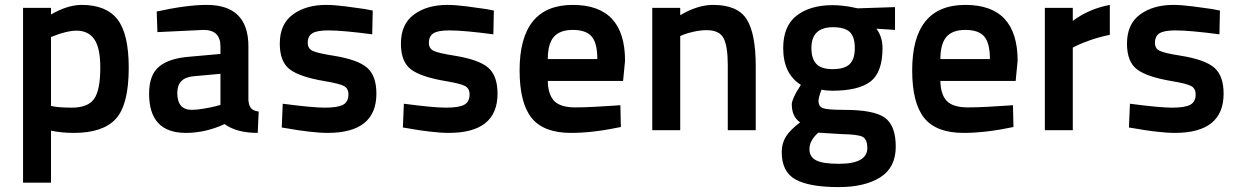

<svg xmlns="http://www.w3.org/2000/svg" viewBox="-20 -531 5060 783"><path d="M74 214V-499H188V-472Q256 -511 313 -511Q413 -511 459 -452Q505 -393 505 -255Q505 -104 452.5 -46.5Q400 11 281 11Q233 11 188 2V214ZM292 -406Q272 -406 246 -399.5Q220 -393 204 -386L188 -380V-99Q216 -92 273 -92Q339 -92 364 -128Q389 -164 389 -255Q389 -336 364.5 -371Q340 -406 292 -406Z M993 -342V-122Q995 -100 1004 -89.5Q1013 -79 1035 -76L1031 11Q945 11 896 -25Q818 11 738 11Q588 11 588 -149Q588 -226 629.5 -260Q671 -294 756 -300L879 -311V-342Q879 -409 810 -409L622 -400L619 -484Q742 -511 823 -511Q993 -511 993 -342ZM879 -230 769 -220Q703 -214 703 -152Q703 -83 762 -83Q782 -83 811.5 -88Q841 -93 860 -98L879 -103Z M1500 -488 1498 -391Q1378 -407 1318 -407Q1273 -407 1254 -395.5Q1235 -384 1235 -356Q1235 -333 1255 -323.5Q1275 -314 1339 -304Q1439 -288 1477 -255Q1515 -222 1515 -149Q1515 11 1316 11Q1284 11 1237.5 5.5Q1191 0 1160 -6L1129 -11L1133 -108Q1254 -92 1305 -92Q1358 -92 1379.5 -104Q1401 -116 1401 -146Q1401 -170 1383 -180Q1365 -190 1305 -200Q1203 -217 1162 -248Q1121 -279 1121 -353Q1121 -433 1174.5 -472Q1228 -511 1310 -511Q1342 -511 1389.5 -505Q1437 -499 1469 -494Z M1994 -488 1992 -391Q1872 -407 1812 -407Q1767 -407 1748 -395.5Q1729 -384 1729 -356Q1729 -333 1749 -323.5Q1769 -314 1833 -304Q1933 -288 1971 -255Q2009 -222 2009 -149Q2009 11 1810 11Q1778 11 1731.5 5.5Q1685 0 1654 -6L1623 -11L1627 -108Q1748 -92 1799 -92Q1852 -92 1873.5 -104Q1895 -116 1895 -146Q1895 -170 1877 -180Q1859 -190 1799 -200Q1697 -217 1656 -248Q1615 -279 1615 -353Q1615 -433 1668.5 -472Q1722 -511 1804 -511Q1836 -511 1883.5 -505Q1931 -499 1963 -494Z M2326 -93Q2361 -93 2407 -95.5Q2453 -98 2481 -100L2510 -102L2512 -13Q2398 11 2309 11Q2197 11 2148 -50Q2099 -111 2099 -244Q2099 -511 2316 -511Q2529 -511 2529 -283L2521 -201H2214Q2215 -145 2240.5 -119Q2266 -93 2326 -93ZM2214 -290H2416Q2416 -355 2393 -382Q2370 -409 2316 -409Q2263 -409 2238.5 -380.5Q2214 -352 2214 -290Z M2754 0H2640V-499H2754V-469Q2825 -511 2888 -511Q2988 -511 3025 -452.5Q3062 -394 3062 -261V0H2948V-264Q2948 -342 2931 -375Q2914 -408 2862 -408Q2837 -408 2810 -402Q2783 -396 2768 -390L2754 -384Z M3400 232Q3281 232 3224.5 201Q3168 170 3168 89Q3168 53 3185.5 25.5Q3203 -2 3243 -32Q3209 -55 3209 -106Q3209 -116 3218 -136Q3227 -156 3237 -170L3246 -185Q3174 -230 3174 -335Q3174 -425 3229 -467.5Q3284 -510 3376 -510Q3396 -510 3421.5 -507Q3447 -504 3463 -500L3478 -497L3630 -502V-409L3554 -414Q3579 -381 3579 -335Q3579 -236 3530 -198.5Q3481 -161 3374 -161Q3350 -161 3330 -165Q3318 -133 3318 -120Q3318 -97 3336 -90Q3354 -83 3423 -83Q3544 -83 3588.5 -51Q3633 -19 3633 67Q3633 152 3570 192Q3507 232 3400 232ZM3414 16 3317 10Q3281 42 3281 77Q3281 109 3308.5 123Q3336 137 3401 137Q3517 137 3517 73Q3517 36 3497 26.5Q3477 17 3414 16ZM3376 -249Q3424 -249 3445 -269.5Q3466 -290 3466 -335Q3466 -381 3445.5 -400.5Q3425 -420 3377 -420Q3289 -420 3289 -335Q3289 -292 3309 -270.5Q3329 -249 3376 -249Z M3927 -93Q3962 -93 4008 -95.5Q4054 -98 4082 -100L4111 -102L4113 -13Q3999 11 3910 11Q3798 11 3749 -50Q3700 -111 3700 -244Q3700 -511 3917 -511Q4130 -511 4130 -283L4122 -201H3815Q3816 -145 3841.5 -119Q3867 -93 3927 -93ZM3815 -290H4017Q4017 -355 3994 -382Q3971 -409 3917 -409Q3864 -409 3839.5 -380.5Q3815 -352 3815 -290Z M4241 0V-499H4355V-446Q4421 -495 4506 -511V-389Q4466 -381 4428.5 -368Q4391 -355 4373 -346L4355 -337V0Z M4955 -488 4953 -391Q4833 -407 4773 -407Q4728 -407 4709 -395.5Q4690 -384 4690 -356Q4690 -333 4710 -323.5Q4730 -314 4794 -304Q4894 -288 4932 -255Q4970 -222 4970 -149Q4970 11 4771 11Q4739 11 4692.5 5.5Q4646 0 4615 -6L4584 -11L4588 -108Q4709 -92 4760 -92Q4813 -92 4834.5 -104Q4856 -116 4856 -146Q4856 -170 4838 -180Q4820 -190 4760 -200Q4658 -217 4617 -248Q4576 -279 4576 -353Q4576 -433 4629.5 -472Q4683 -511 4765 -511Q4797 -511 4844.5 -505Q4892 -499 4924 -494Z"/></svg>

Font: TypoPRO Titillium Text
Style: 800 wt
Weight: 800
Designer: Accademia di Belle Arti di Urbino and others
Foundry: Accademia di Belle Arti di Urbino and others.
Version: Version 25.000